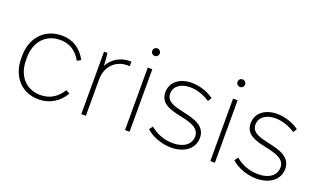

<svg xmlns="http://www.w3.org/2000/svg" viewBox="-74 -1092 2486 1502"><g transform="rotate(20 1169.5 -340.5)"><path d="M291 6H296C382 6 459 -40 505 -119L473 -136C432 -68 371 -31 298 -31H291C175 -31 96 -118 96 -249V-271C96 -401 175 -489 293 -489H300C373 -489 431 -452 471 -380L502 -397C459 -480 386 -526 299 -526H295C154 -526 56 -422 56 -271V-249C56 -98 151 6 291 6Z M647 0H685V-303C685 -414 762 -482 852 -482C857 -482 870 -482 875 -482V-520H860C785 -520 717 -479 684 -415C683 -455 679 -496 675 -520H647Z M1031 -624C1048 -624 1062 -637 1062 -656C1062 -673 1048 -687 1031 -687C1012 -687 999 -673 999 -656C999 -637 1012 -624 1031 -624ZM1011 0H1049V-520H1011Z M1396 6C1507 6 1583 -54 1583 -142C1583 -244 1484 -268 1393 -288C1316 -305 1245 -322 1245 -389C1245 -449 1297 -489 1376 -489C1433 -489 1490 -470 1543 -435L1562 -466C1511 -503 1442 -526 1377 -526C1275 -526 1206 -470 1206 -386C1206 -291 1295 -269 1383 -250C1464 -233 1544 -213 1544 -140C1544 -74 1486 -31 1396 -31C1326 -31 1259 -56 1207 -100L1185 -71C1235 -24 1317 6 1396 6Z M1741 -624C1758 -624 1772 -637 1772 -656C1772 -673 1758 -687 1741 -687C1722 -687 1709 -673 1709 -656C1709 -637 1722 -624 1741 -624ZM1721 0H1759V-520H1721Z M2106 6C2217 6 2293 -54 2293 -142C2293 -244 2194 -268 2103 -288C2026 -305 1955 -322 1955 -389C1955 -449 2007 -489 2086 -489C2143 -489 2200 -470 2253 -435L2272 -466C2221 -503 2152 -526 2087 -526C1985 -526 1916 -470 1916 -386C1916 -291 2005 -269 2093 -250C2174 -233 2254 -213 2254 -140C2254 -74 2196 -31 2106 -31C2036 -31 1969 -56 1917 -100L1895 -71C1945 -24 2027 6 2106 6Z"/></g></svg>

Font: Fixel Text ExtraLight
Style: Regular
Weight: 200
Width: 4
Designer: AlfaBravo + MacPaw
Foundry: Kyrylo Tkachov, Marchela Mozhyna, Serhii Makarenko, Maria Weinstein, Zakhar Kryvoshyya
Version: Version 1.211